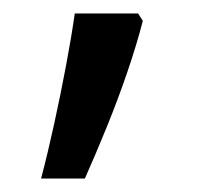

<svg xmlns="http://www.w3.org/2000/svg" viewBox="-20 -136 308 285"><path d="M192 -105Q183 -70 169 -29Q155 12 138.5 52.5Q122 93 106 129H41Q51 91 60.5 47.5Q70 4 78 -38.5Q86 -81 91 -116H185Z"/></svg>

Font: Noto Sans Symbols
Style: Regular
Weight: 400
Designer: Monotype Design Team
Foundry: Monotype Imaging Inc.
Version: Version 2.002